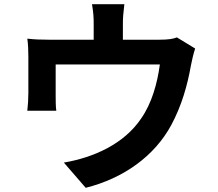

<svg xmlns="http://www.w3.org/2000/svg" viewBox="-20 -837 1040 914"><path d="M909 -606 822 -659C805 -652 782 -648 739 -648H565V-725C565 -753 567 -774 572 -817H418C425 -774 426 -753 426 -725V-648H212C173 -648 145 -649 110 -653C114 -629 115 -590 115 -567V-394C115 -367 113 -335 110 -310H248C245 -330 245 -361 245 -384V-530H741C729 -441 703 -346 652 -273C570 -151 425 -87 284 -63L388 57C568 12 716 -94 796 -243C845 -335 872 -430 889 -526C893 -546 901 -583 909 -606Z"/></svg>

Font: Spoqa Han Sans Neo Bold
Style: Bold
Weight: 700
Designer: [Spoqa Han Sans Neo] Dong-huui Kim  Younghwa Kang  Yujin Lee  [Noto Sans] Ryoko NISHIZUKA  (kana & ideographs); Paul D. 
Foundry: Spoqa (http://www.spoqa-han-sans.com)
Version: Version 1.100;hotconv 1.0.109;makeotfexe 2.5.65596